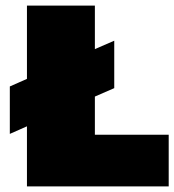

<svg xmlns="http://www.w3.org/2000/svg" viewBox="-20 -664 621 684"><path d="M76 0V-214L15 -187V-356L76 -383V-644H318V-489L387 -519V-350L318 -320V-184H581V0Z"/></svg>

Font: Boz Display
Style: Regular
Weight: 900
Version: Version 2.000; ttfautohint (v1.8.3)